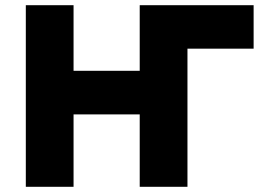

<svg xmlns="http://www.w3.org/2000/svg" viewBox="-20 -720 1014 740"><path d="M702.5 -532.5 518.5 -700H957.5V-532.5ZM79.5 0V-700H263.5V-447H518.5V-700H702.5V0H518.5V-279H263.5V0Z"/></svg>

Font: Geologica Cursive ExtraBold
Style: Regular
Weight: 800
Designer: Sindre Bremnes, Frode Helland
Foundry: Monokrom Skriftforlag AS
Version: Version 1.010;gftools[0.9.28]